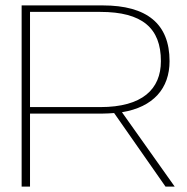

<svg xmlns="http://www.w3.org/2000/svg" viewBox="-20 -690 691 710"><path d="M360 -670H60V0H91V-270H360C375 -270 388 -271 402 -272L592 0H626L431 -275C547 -294 607 -363 607 -464C607 -602 523 -670 360 -670ZM91 -294V-646H351C506 -646 575 -586 575 -464C575 -360 506 -294 351 -294Z"/></svg>

Font: LT Wave Thin
Style: Regular
Weight: 100
Designer: Daniel Lyons
Version: Version 2.5 (Glyphs App)